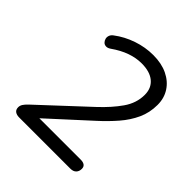

<svg xmlns="http://www.w3.org/2000/svg" viewBox="-193 -850 986 986"><g transform="rotate(45 300.0 -357.0)"><path d="M98.9 0Q80.4 0 69.2 -8.2Q58.1 -16.5 58.1 -33.5Q58.1 -45.6 64.9 -56.3Q71.7 -67 85.8 -80.6L341.2 -318.5Q399 -372.3 436 -425.3Q473.1 -478.4 473.1 -538Q473.1 -586.9 440.3 -614.2Q407.6 -641.5 347.5 -641.5Q307.5 -641.5 266.2 -627Q224.8 -612.5 181 -581.6Q167.8 -572.7 156.3 -573.4Q144.8 -574 137.5 -581.3Q130.2 -588.6 127.3 -599.1Q124.3 -609.5 128.2 -621Q132.1 -632.5 143.8 -640.9Q188.8 -675.2 245.3 -694.6Q301.8 -713.9 359.8 -713.9Q419.6 -713.9 463.7 -692.8Q507.8 -671.6 531.9 -634.4Q556.1 -597.3 556.1 -548.4Q556.1 -492 534.1 -444Q512 -395.9 474.5 -352.6Q437 -309.2 390 -266.7L148.4 -46L146.8 -70.5H474.8Q493.8 -70.5 503.5 -63.2Q513.3 -55.9 513.3 -41.3Q513.3 -22.3 502.3 -11.2Q491.4 0 470.5 0Z"/></g></svg>

Font: Nunito ExtraLight
Style: Italic
Weight: 200
Italic angle: -9°
Designer: Vernon Adams
Foundry: Vernon Adams
Version: Version 3.602